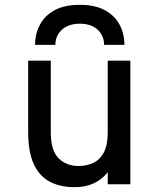

<svg xmlns="http://www.w3.org/2000/svg" viewBox="-20 -762 656 794"><path d="M288.5 12Q228.5 12 185.5 -10.8Q142.5 -33.5 119.5 -83.8Q96.5 -134 96.5 -217V-511H190V-215.5Q190 -138.5 222.8 -107Q255.5 -75.5 303.5 -75.5Q337 -75.5 364.8 -88Q392.5 -100.5 409 -130.8Q425.5 -161 425.5 -213.5V-511H519V0H425.5V-50Q401.5 -19 367 -3.5Q332.5 12 288.5 12ZM125 -576.5Q125 -621.5 144.8 -659.2Q164.5 -697 205.2 -719.5Q246 -742 310 -742Q374 -742 414.8 -719.2Q455.5 -696.5 475 -659Q494.5 -621.5 494.5 -576.5H410.5Q410.5 -614.5 383.8 -639.2Q357 -664 310 -664Q263.5 -664 236.2 -639.2Q209 -614.5 209 -576.5Z"/></svg>

Font: Overpass Mono Light Medium
Style: Regular
Weight: 500
Monospace: yes
Version: Version 4.000